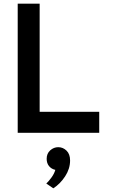

<svg xmlns="http://www.w3.org/2000/svg" viewBox="-20 -720 656 1041"><path d="M76 0V-700H195V-114H518V0ZM269 301 231 275Q241.5 266 257.8 244.2Q274 222.5 280 201Q259 196.5 246 180.8Q233 165 233 141Q233 112.5 252.2 95.2Q271.5 78 296 78Q321.5 78 340.8 96.8Q360 115.5 360 150Q360 195 333.2 236Q306.5 277 269 301Z"/></svg>

Font: Overpass Mono Light
Style: Regular
Weight: 300
Monospace: yes
Designer: Delve Withrington, Dave Bailey
Foundry: Delve Fonts LLC
Version: Version 4.000